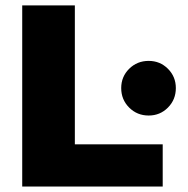

<svg xmlns="http://www.w3.org/2000/svg" viewBox="-20 -680 684 700"><path d="M252.9 -660.2V-153.8H573.2V0H61V-660.2ZM421.9 -358.9Q421.9 -400.4 450.9 -429.2Q480 -458 522 -458Q563.5 -458 592.3 -429.2Q621.1 -400.4 621.1 -358.9Q621.1 -316.9 592.3 -287.8Q563.5 -258.8 522 -258.8Q480 -258.8 450.9 -287.8Q421.9 -316.9 421.9 -358.9Z"/></svg>

Font: Human Sans Black
Style: Regular
Weight: 800
Designer: Tim Radville
Foundry: Continuum
Version: Version 1.000;FEAKit 1.0